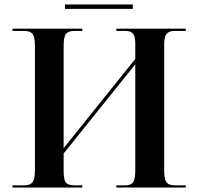

<svg xmlns="http://www.w3.org/2000/svg" viewBox="-20 -843 890 863"><path d="M272 -803V-823H577V-803ZM36 0H350V-10H314Q286 -10 276 -22.5Q266 -35 266 -74V-153L588 -554V-79Q588 -37 578 -23.5Q568 -10 543 -10H503V0H815V-10H764Q740 -10 729 -23Q718 -36 718 -76V-644Q718 -679 729.5 -691.5Q741 -704 763 -704H815V-714H503V-704H546Q566 -704 577 -692.5Q588 -681 588 -647V-578L266 -177V-636Q266 -677 276.5 -690.5Q287 -704 313 -704H350V-714H36V-704H89Q115 -704 126 -691Q137 -678 137 -637V-79Q137 -37 126 -23.5Q115 -10 90 -10H36Z"/></svg>

Font: Noto Serif Display Semi
Style: Regular
Weight: 600
Designer: Monotype Design Team
Foundry: Monotype Imaging Inc.
Version: Version 1.900